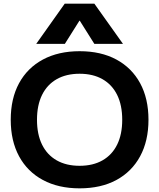

<svg xmlns="http://www.w3.org/2000/svg" viewBox="-20 -1020 871 1050"><path d="M415.3 10Q299.7 10 214.8 -35.5Q130 -81 84.3 -165.3Q38.7 -249.7 38.7 -365Q38.7 -481 84.3 -565Q130 -649 214.8 -694.5Q299.7 -740 415.3 -740Q532 -740 616.3 -694.5Q700.7 -649 746.3 -565Q792 -481 792 -365Q792 -249.7 746.3 -165.3Q700.7 -81 616.3 -35.5Q532 10 415.3 10ZM415.3 -113.3Q488.7 -113.3 541 -143.3Q593.4 -173.3 620.9 -229.5Q648.4 -285.7 648.4 -365Q648.4 -444.3 620.9 -500.5Q593.4 -556.7 541 -586.7Q488.7 -616.7 415.3 -616.7Q342 -616.7 289.6 -586.7Q237.3 -556.7 209.8 -500.5Q182.3 -444.3 182.3 -365Q182.3 -285.7 209.8 -229.5Q237.3 -173.3 289.6 -143.3Q342 -113.3 415.3 -113.3ZM178 -780 334 -1000H496L652.6 -780H496L416.3 -906.7H414.3L334.6 -780Z"/></svg>

Font: M PLUS 2 Thin
Style: Regular
Weight: 100
Designer: Coji Morishita
Foundry: UNDERFOREST DESIGN
Version: Version 1.001